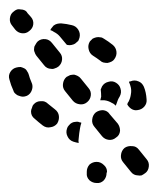

<svg xmlns="http://www.w3.org/2000/svg" viewBox="-26 -345 351 427"><g transform="rotate(90 149.5 -131.5)"><path d="M149 2Q151 -3 151 -7Q151 -11 149 -16Q145 -24 136 -27Q127 -30 119 -26Q110 -22 102 -20Q98 -19 94 -16Q90 -14 88 -10Q86 -6 85 -2Q85 3 86 7Q88 16 96 21Q104 26 113 23Q125 20 138 14Q142 13 145 9Q148 6 149 2ZM-43 -2Q-44 2 -43 6Q-41 11 -38 14Q-33 21 -23 22Q-14 23 -7 17L2 10Q9 4 10 -5Q11 -14 5 -21Q-1 -29 -10 -30Q-19 -31 -26 -25L-35 -17Q-39 -15 -41 -11Q-43 -7 -43 -2ZM211 -83Q203 -88 194 -87Q185 -86 179 -78Q173 -70 167 -63Q160 -56 161 -47Q161 -37 168 -31Q171 -28 176 -27Q180 -25 184 -25Q189 -25 193 -27Q197 -29 200 -33Q208 -42 215 -51Q221 -59 219 -68Q218 -77 211 -83ZM28 -40Q31 -37 35 -35Q39 -32 43 -32Q48 -31 52 -33Q56 -34 60 -37L81 -54Q85 -57 87 -61Q89 -65 89 -69Q90 -74 88 -78Q87 -82 84 -86Q78 -93 69 -94Q60 -95 53 -89L32 -72Q24 -66 23 -57Q22 -47 28 -40ZM17 -89 35 -104Q36 -105 36 -106Q37 -111 36 -115Q35 -120 33 -123Q30 -127 27 -130Q23 -132 19 -133Q10 -135 2 -130Q-6 -125 -8 -116Q-11 -104 -12 -92Q-12 -87 -11 -83Q-10 -79 -7 -75Q-5 -73 -2 -71Q0 -69 3 -68Q4 -72 7 -76Q11 -84 17 -89ZM102 -121Q102 -117 103 -112Q105 -108 107 -104Q113 -97 123 -96Q132 -95 139 -101L160 -118Q167 -124 168 -134Q169 -143 163 -150Q157 -157 148 -158Q139 -159 132 -153L111 -136Q107 -133 105 -129Q103 -125 102 -121ZM254 -131Q253 -125 251 -119Q248 -110 239 -106Q231 -102 222 -105Q218 -106 215 -109Q211 -112 209 -116Q207 -120 207 -124Q206 -129 208 -133Q208 -135 209 -137Q215 -135 221 -134Q232 -132 244 -131Q249 -130 254 -131ZM343 -171Q344 -180 337 -187Q330 -193 321 -193L318 -194Q309 -194 303 -187Q296 -180 296 -171Q296 -162 302 -155Q309 -149 318 -149H321Q330 -148 337 -155Q343 -162 343 -171ZM19 -170Q20 -166 22 -162Q25 -159 28 -156Q36 -151 45 -153Q55 -155 60 -163Q65 -171 71 -179Q74 -182 75 -186Q76 -191 76 -195Q75 -200 73 -204Q71 -208 68 -210Q60 -216 51 -215Q42 -214 36 -207Q28 -197 22 -187Q19 -183 19 -179Q18 -175 19 -170ZM186 -169Q192 -162 202 -161Q211 -160 218 -166L239 -183Q246 -189 247 -198Q248 -207 242 -214Q237 -222 227 -223Q218 -223 211 -218L190 -200Q182 -195 181 -185Q181 -176 186 -169ZM120 -214Q125 -222 133 -224Q142 -227 151 -222Q157 -218 167 -215Q168 -215 169 -214Q170 -214 171 -213Q167 -210 165 -205Q160 -197 159 -188Q159 -183 159 -179Q155 -180 151 -181Q143 -181 135 -180Q132 -181 128 -183Q120 -188 118 -197Q115 -206 120 -214ZM265 -233Q271 -226 281 -225Q290 -224 297 -230L318 -247Q322 -250 324 -254Q326 -258 326 -262Q327 -267 326 -271Q324 -275 321 -279Q316 -286 306 -287Q297 -288 290 -282L269 -265Q261 -259 261 -250Q260 -240 265 -233ZM129 -276Q141 -281 157 -282Q166 -283 173 -277Q180 -271 181 -261Q182 -254 178 -248Q174 -242 168 -239Q164 -240 162 -242Q154 -246 146 -247Q136 -249 127 -246Q123 -245 119 -243Q118 -243 117 -244Q117 -245 117 -246Q113 -255 117 -264Q120 -272 129 -276Z"/></g></svg>

Font: FRB American Cursive Guidelines Arrows Dashed Extrabold
Style: Bold Italic
Weight: 800
Italic angle: -25°
Version: Version 2.0;Modular Font Editor K font №1